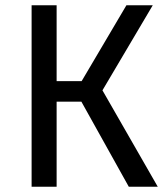

<svg xmlns="http://www.w3.org/2000/svg" viewBox="-20 -709 629 729"><path d="M560 -689H460L290 -401H195V-689H100V0H195V-323H289L469 0H579L369 -366Z"/></svg>

Font: Fira Math
Style: Regular
Weight: 400
Designer: Xiangdong Zeng
Foundry: Xiangdong Zeng
Version: Version 0.3.4